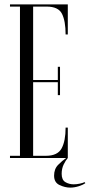

<svg xmlns="http://www.w3.org/2000/svg" viewBox="-20 -720 409 875"><path d="M25.5 0V-10H71V-690H25.5V-700H289V-563H279Q279 -624 262.5 -657Q246 -690 192.5 -690H131V-355.5H243.5V-415.5H253.5V-286.5H243.5V-345.5H131V-10H189.5Q242.5 -10 260.8 -43.8Q279 -77.5 279 -138.5H289V0Q279.5 10.5 270.2 29.5Q261 48.5 261 72Q261 100 278 110Q295 120 316 120Q329 120 343.2 117Q357.5 114 365.5 110L369 114.5Q358.5 122.5 338.5 128.8Q318.5 135 300.5 135Q276 135 251.2 123.2Q226.5 111.5 226.5 80.5Q226.5 50 245 31.2Q263.5 12.5 281.5 0Z"/></svg>

Font: Imbue 100pt Light
Style: Regular
Weight: 300
Designer: Tyler Finck
Foundry: Etcetera Type Company
Version: Version 1.102; ttfautohint (v1.8.3)